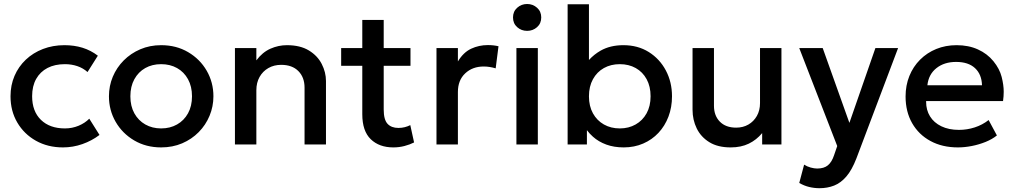

<svg xmlns="http://www.w3.org/2000/svg" viewBox="-20 -742 5209 986"><path d="M303.5 15Q225.5 15 164.5 -19.2Q103.5 -53.5 68.8 -112.8Q34 -172 34 -247.5Q34 -304.5 54.5 -352.2Q75 -400 112.5 -435.5Q150 -471 200.8 -490.5Q251.5 -510 311 -510Q361 -510 403.8 -496.8Q446.5 -483.5 482.5 -456L429.5 -372Q406.5 -392.5 376.8 -402.5Q347 -412.5 313.5 -412.5Q261.5 -412.5 224 -393Q186.5 -373.5 165.8 -336.8Q145 -300 145 -248Q145 -170.5 190.2 -126.5Q235.5 -82.5 313.5 -82.5Q350.5 -82.5 383.5 -96.2Q416.5 -110 438.5 -132.5L491 -49Q451.5 -19 403 -2Q354.5 15 303.5 15Z M807.5 15Q730 15 669.2 -20.8Q608.5 -56.5 574 -116.2Q539.5 -176 539.5 -247.5Q539.5 -300.5 559.2 -347.8Q579 -395 615.2 -431.5Q651.5 -468 700.5 -489Q749.5 -510 807.5 -510Q885.5 -510 946.2 -474.2Q1007 -438.5 1041.5 -378.8Q1076 -319 1076 -247.5Q1076 -195 1056.2 -147.5Q1036.5 -100 1000.5 -63.5Q964.5 -27 915.5 -6Q866.5 15 807.5 15ZM807.5 -82.5Q853.5 -82.5 889.2 -102.8Q925 -123 945.5 -160Q966 -197 966 -247.5Q966 -298 945.5 -335.2Q925 -372.5 889.2 -392.5Q853.5 -412.5 807.5 -412.5Q761.5 -412.5 726 -392.5Q690.5 -372.5 670 -335.2Q649.5 -298 649.5 -247.5Q649.5 -197 670 -160Q690.5 -123 726.2 -102.8Q762 -82.5 807.5 -82.5Z M1186.5 0V-495H1296.5V-432Q1327.5 -473.5 1368.5 -491.8Q1409.5 -510 1453.5 -510Q1521.5 -510 1566 -483Q1610.5 -456 1632.2 -413.5Q1654 -371 1654 -326V0H1544V-292Q1544 -345 1512.2 -377Q1480.5 -409 1424 -409Q1387 -409 1358.2 -392.5Q1329.5 -376 1313 -346.8Q1296.5 -317.5 1296.5 -278.5V0Z M2000 15Q1927.5 15 1884 -27Q1840.5 -69 1840.5 -155.5V-404H1732V-495H1840.5V-639.5H1950.5V-495H2088V-404H1950.5V-179.5Q1950.5 -127.5 1970.2 -106.2Q1990 -85 2026 -85Q2043.5 -85 2059 -89Q2074.5 -93 2087 -99.5L2106.5 -10.5Q2085 0.5 2057.2 7.8Q2029.5 15 2000 15Z M2221.5 0V-495H2331.5V-426.5Q2359.5 -473 2399.5 -491.8Q2439.5 -510.5 2485.5 -510.5Q2500.5 -510.5 2514 -509Q2527.5 -507.5 2540 -504.5L2525.5 -391Q2510.5 -395.5 2495 -398Q2479.5 -400.5 2464 -400.5Q2406.5 -400.5 2369 -365.2Q2331.5 -330 2331.5 -269.5V0Z M2632 0V-495H2742V0ZM2687 -583.5Q2657.5 -583.5 2636 -602.5Q2614.5 -621.5 2614.5 -652.5Q2614.5 -683 2636 -702.2Q2657.5 -721.5 2687 -721.5Q2716.5 -721.5 2738 -702.2Q2759.5 -683 2759.5 -652.5Q2759.5 -621.5 2738 -602.5Q2716.5 -583.5 2687 -583.5Z M3183 15Q3133.5 15 3093.8 0.5Q3054 -14 3025 -40Q3007.5 -55.5 2994 -73.5V0H2895V-720H3004.5V-434Q3030.5 -462.5 3064.5 -482Q3114 -510 3181.5 -510Q3255.5 -510 3311.8 -474.8Q3368 -439.5 3399.5 -380Q3431 -320.5 3431 -247.5Q3431 -191 3412.8 -143Q3394.5 -95 3361.5 -59.8Q3328.5 -24.5 3283 -4.8Q3237.5 15 3183 15ZM3163 -82.5Q3208.5 -82.5 3244.2 -102.8Q3280 -123 3300.5 -160Q3321 -197 3321 -247.5Q3321 -298 3300.8 -335.2Q3280.5 -372.5 3244.8 -392.5Q3209 -412.5 3163 -412.5Q3117 -412.5 3081.2 -392.5Q3045.5 -372.5 3025 -335.2Q3004.5 -298 3004.5 -247.5Q3004.5 -197 3025 -160Q3045.5 -123 3081.2 -102.8Q3117 -82.5 3163 -82.5Z M3732.5 15Q3666 15 3622.8 -11.8Q3579.5 -38.5 3558 -82.5Q3536.5 -126.5 3536.5 -178.5V-495H3646.5V-199Q3646.5 -148 3676.8 -117.2Q3707 -86.5 3760.5 -86.5Q3795.5 -86.5 3823 -102.2Q3850.5 -118 3866.8 -146.5Q3883 -175 3883 -212.5V-495H3993V0H3894V-58.5Q3865 -23.5 3825.2 -4.2Q3785.5 15 3732.5 15Z M4188.5 224.5Q4161.5 224.5 4135.5 218.2Q4109.5 212 4084.5 197.5L4109.5 103.5Q4125 113.5 4143.5 118.5Q4162 123.5 4176.5 123.5Q4211.5 123.5 4231.5 107Q4251.5 90.5 4263 56L4279.5 8L4084.5 -495H4205L4342 -111L4475.5 -495H4592L4378 71.5Q4355 131 4326.5 164.2Q4298 197.5 4263.5 211Q4229 224.5 4188.5 224.5Z M4899 15Q4819 15 4758.5 -17.8Q4698 -50.5 4664.2 -109.5Q4630.5 -168.5 4630.5 -246.5Q4630.5 -303.5 4650 -351.8Q4669.5 -400 4705 -435.5Q4740.5 -471 4788.2 -490.5Q4836 -510 4892.5 -510Q4954 -510 5002 -488.2Q5050 -466.5 5081.8 -427.5Q5113.5 -388.5 5124 -346.8Q5134.5 -305 5134.5 -271Q5134.5 -247.5 5131 -223H4736Q4736 -221 4736 -219Q4736 -177 4756 -144.5Q4776 -112 4814.2 -93.5Q4852.5 -75 4904.5 -75Q4946.5 -75 4985.8 -87.8Q5025 -100.5 5057 -125.5L5099.5 -46.5Q5075.5 -27 5041.5 -13.2Q5007.5 0.5 4970.5 7.8Q4933.5 15 4899 15ZM4742.5 -304H5023Q5021.5 -360 4987.2 -392Q4953 -424 4890 -424Q4829 -424 4788.8 -392Q4748.5 -360 4742.5 -304Z"/></svg>

Font: Geologica EX
Style: Regular
Weight: 400
Designer: Sindre Bremnes, Frode Helland
Foundry: Monokrom Skriftforlag AS
Version: Version 1.010;gftools[0.9.28]